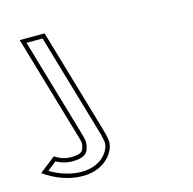

<svg xmlns="http://www.w3.org/2000/svg" viewBox="-100 -768 878 875"><g transform="rotate(-15 339.0 -330.5)"><path d="M341.6 -108.5C342.6 -120.8 338.5 -142.7 329.4 -174L185.2 -667H67.7L214.5 -165C221.9 -139.7 221.6 -137.7 214.1 -113C209.6 -98.3 189.9 -91 154.9 -91C129.9 -91 105 -99 80.4 -115L5.1 -56C54.8 -20.8 118.9 6 185.7 6C218.2 6 247.1 -0.7 272.4 -14C310.2 -34 338.7 -71.1 341.6 -108.5ZM321.7 -110.1C319.4 -81.5 296.1 -49.1 263 -31.7C241 -20 215.5 -14 185.7 -14C133.8 -14 81.7 -32.3 39.4 -57.5L81.9 -90.8C106.9 -77.2 129.8 -71 154.9 -71C189.3 -71 223.9 -76.5 233.2 -107.2C240.7 -131.8 241.2 -145 233.7 -170.6L94.4 -647H170.2L310.2 -168.4C319.1 -137.9 322.2 -117 321.7 -110.1Z"/></g></svg>

Font: Din Kursivschrift
Style: BreitLeftGho
Weight: 400
Version: Version 1.089